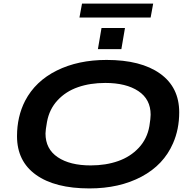

<svg xmlns="http://www.w3.org/2000/svg" viewBox="-20 -1031 1058 1063"><path d="M419.9 -934.1 434.1 -1011.2H828.1L814 -934.1ZM522 -758.8 542 -876H671.9L651.9 -758.8ZM475.1 12.2Q284.7 12.2 179.4 -63Q74.2 -138.2 74.2 -276.9Q74.2 -385.7 119.1 -473.1Q175.8 -581.5 294.2 -640.4Q412.6 -699.2 569.8 -699.2Q760.3 -699.2 866.2 -623.5Q972.2 -547.9 972.2 -409.2Q972.2 -315.4 938 -237.8Q886.2 -118.2 763.7 -53Q641.1 12.2 475.1 12.2ZM481.9 -115.2Q565.9 -115.2 634 -139.2Q702.1 -163.1 748.5 -212.9Q794.9 -262.7 807.1 -333Q814 -376.5 814 -396Q814 -481.4 746.1 -526.6Q678.2 -571.8 563 -571.8Q479 -571.8 411.6 -548.3Q344.2 -524.9 298.6 -475.6Q252.9 -426.3 240.2 -356Q231.9 -309.6 231.9 -292Q231.9 -206.1 299.6 -160.6Q367.2 -115.2 481.9 -115.2Z"/></svg>

Font: Archivo Expanded SemiBold
Style: Italic
Weight: 600
Width: 7
Italic angle: -10°
Designer: Hector Gatti
Foundry: Omnibus-Type
Version: Version 2.001